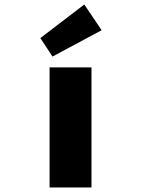

<svg xmlns="http://www.w3.org/2000/svg" viewBox="-20 -832 626 852"><path d="M200 0V-533H386V0ZM213 -581 159 -663 354 -812 431 -698Z"/></svg>

Font: Lexend Zetta ExtraBold
Style: Regular
Weight: 800
Designer: Bonnie Shaver-Troup, Thomas Jockin
Foundry: Lexend
Version: Version 1.007